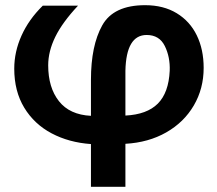

<svg xmlns="http://www.w3.org/2000/svg" viewBox="-20 -549 838 741"><path d="M635 -276Q637 -329 616 -371.5Q595 -414 546 -414Q467 -414 464 -276V-103Q547 -107 589 -149Q631 -191 635 -276ZM35 -284Q35 -349 63 -411.5Q91 -474 145 -527H281Q221 -463 193.5 -407Q166 -351 166 -297Q166 -211 207.5 -158.5Q249 -106 331 -102V-241Q331 -373 374.5 -451Q418 -529 540 -529Q611 -529 662 -498Q713 -467 739.5 -412.5Q766 -358 766 -287Q766 -207 728 -142Q690 -77 621.5 -38Q553 1 464 6V172H331V7Q246 1 179 -34.5Q112 -70 73.5 -133.5Q35 -197 35 -284Z"/></svg>

Font: Geom SemiBold
Style: Bold
Weight: 600
Version: Version 1.102